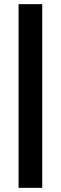

<svg xmlns="http://www.w3.org/2000/svg" viewBox="-20 -725 293 925"><path d="M69.5 180V-705H183.5V180Z"/></svg>

Font: Nunito Sans 12pt ExtraLight Condensed
Style: Regular
Weight: 200
Width: 3
Version: Version 3.101;gftools[0.9.27]